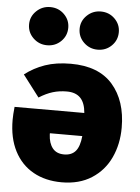

<svg xmlns="http://www.w3.org/2000/svg" viewBox="-57 -862 674 927"><g transform="rotate(5 280.0 -399.0)"><path d="M543 -268Q543 -188 512.5 -122.5Q482 -57 422 -18.5Q362 20 277 20Q198 20 139 -13Q80 -46 47.5 -109Q15 -172 15 -260Q15 -285 19 -323H357Q353 -372 330 -395.5Q307 -419 264 -419Q228 -419 196.5 -409.5Q165 -400 130 -378L50 -483Q94 -517 147.5 -535.5Q201 -554 272 -554Q407 -554 475 -476Q543 -398 543 -268ZM357 -211H200V-204Q202 -163 221 -139Q240 -115 277 -115Q313 -115 332.5 -137.5Q352 -160 357 -211ZM244 -726Q244 -687 216.5 -660Q189 -633 149 -633Q110 -633 82 -660Q54 -687 54 -726Q54 -764 82 -791Q110 -818 149 -818Q189 -818 216.5 -791Q244 -764 244 -726ZM489 -726Q489 -687 461.5 -660Q434 -633 394 -633Q355 -633 327 -660Q299 -687 299 -726Q299 -764 327 -791Q355 -818 394 -818Q434 -818 461.5 -791Q489 -764 489 -726Z"/></g></svg>

Font: FiraGO Heavy
Style: Regular
Weight: 900
Designer: bBox Type
Foundry: bBox Type GmbH
Version: Version 1.001